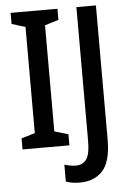

<svg xmlns="http://www.w3.org/2000/svg" viewBox="-60 -758 677 1000"><g transform="rotate(-5 278.0 -258.0)"><path d="M279 0H34V-58L105 -79V-634L34 -656V-714H279V-656L207 -634V-79L279 -58ZM316 198Q273 198 244 186V98Q257 102 272.5 105Q288 108 305 108Q340 108 359 81.5Q378 55 378 -14V-714H480V-13Q480 102 436.5 150Q393 198 316 198Z"/></g></svg>

Font: Noto Sans Condensed Medium
Style: Regular
Weight: 500
Width: 3
Designer: Monotype Design Team
Foundry: Monotype Imaging Inc.
Version: Version 2.013; ttfautohint (v1.8.4.7-5d5b)